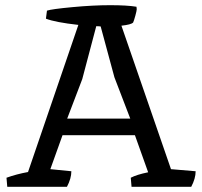

<svg xmlns="http://www.w3.org/2000/svg" viewBox="-20 -720 779 740"><path d="M506 -694Q507 -690 507 -684.5Q507 -679 501.5 -659Q496 -639 493 -633Q485 -625 448 -621L639 -68L734 -60Q734 -32 717 0H487L484 -35Q507 -47 551 -56L500 -199H221L174 -68L255 -60Q255 -32 238 0H8L5 -35Q44 -49 88 -57L282 -624Q193 -634 157 -648L161 -679Q179 -685 259 -692.5Q339 -700 404.5 -700Q470 -700 506 -694ZM421 -422 368 -618Q362 -619 351 -619L297 -415L239 -263H482Z"/></svg>

Font: Inika
Style: Regular
Weight: 400
Designer: Constanza Artigas Preller
Foundry: Constanza Artigas Preller
Version: Version 1.001